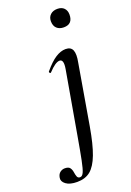

<svg xmlns="http://www.w3.org/2000/svg" viewBox="-268 -665 680 998"><g transform="rotate(-20 72.0 -165.5)"><path d="M-22 275Q-63 275 -84 259Q-105 243 -101 223Q-98 204 -86 195Q-74 186 -60 186Q-39 186 -31.5 196.5Q-24 207 -22 221.5Q-20 236 -16 246.5Q-12 257 0 257Q12 257 20 239.5Q28 222 37 177.5Q46 133 60 52L121 -297Q130 -349 106 -349Q83 -349 44 -307Q41 -303 36.5 -307.5Q32 -312 36 -316Q71 -358 100 -376.5Q129 -395 156 -395Q185 -395 194 -373Q203 -351 194 -306L137 27Q121 120 100.5 174Q80 228 51.5 251.5Q23 275 -22 275ZM187 -504Q163 -504 148.5 -517.5Q134 -531 134 -557Q134 -579 148.5 -592.5Q163 -606 187 -606Q211 -606 224 -592.5Q237 -579 237 -557Q237 -504 187 -504Z"/></g></svg>

Font: Cormorant SemiBold
Style: Italic
Weight: 600
Italic angle: -10°
Designer: Christian Thalmann (Catharsis Fonts)
Foundry: Catharsis Fonts
Version: Version 4.000